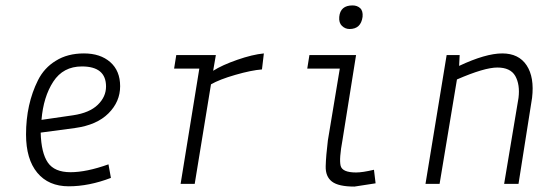

<svg xmlns="http://www.w3.org/2000/svg" viewBox="-20 -678 2040 708"><path d="M186 -454Q229 -481 289.5 -481Q350 -481 386.5 -449Q423 -417 423 -360Q423 -303 380 -260Q337 -217 257 -206L130 -189Q132 -114 156.5 -78.5Q181 -43 240 -43Q299 -43 380 -72L389 -22Q308 9 233.5 9Q159 9 117.5 -41Q76 -91 76 -182Q76 -294 120 -382Q143 -428 186 -454ZM133 -236 250 -253Q310 -262 340.5 -291.5Q371 -321 371 -359Q371 -433 282 -433Q213 -433 176.5 -377Q140 -321 133 -236Z M758 -367 698 0H646L715 -425H622L630 -475H776L766 -417Q799 -438 855 -457.5Q911 -477 953 -481L946 -422Q907 -419 848 -402Q789 -385 758 -367Z M1231 -616Q1235 -658 1280 -658Q1297 -658 1308 -648Q1319 -638 1317 -616Q1311 -571 1269 -571Q1253 -571 1241 -582.5Q1229 -594 1231 -616ZM1365 -2 1359 -52Q1317 -42 1293 -42Q1242 -42 1236 -67Q1230 -92 1243 -162L1293 -475H1121L1113 -425H1233L1189 -160Q1182 -103 1181 -65Q1180 -27 1204 -8.5Q1228 10 1287 10Z M1675 -475 1673 -435Q1771 -481 1832 -481Q1893 -481 1922 -437Q1951 -393 1942 -317L1892 0H1839L1892 -317Q1898 -366 1880 -398Q1862 -429 1814 -429Q1766 -429 1665 -385L1601 0H1549L1627 -475Z"/></svg>

Font: Lekton
Style: Italic
Weight: 400
Italic angle: -9.3°
Designer: Paolo Mazzetti, Luciano Perondi, Raffaele Flato, Elena Papassissa, Emilio Macchia, Michela Povoleri, Tobias Seemiller, R
Version: Version 3.000